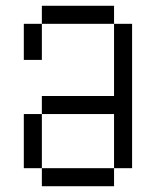

<svg xmlns="http://www.w3.org/2000/svg" viewBox="-20 -645 540 665"><path d="M375 -562.5H125V-625H375ZM62.5 -250H125V-62.5H62.5ZM62.5 -562.5H125V-437.5H62.5ZM125 -62.5H375V0H125ZM125 -312.5H375V-562.5H437.5V-62.5H375V-250H125Z"/></svg>

Font: 寒蝉点阵体 16px
Style: Regular
Weight: 400
Designer: Designed by Warren2060
Foundry: ChillType
Version: Version 1.000